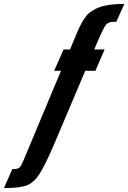

<svg xmlns="http://www.w3.org/2000/svg" viewBox="-157 -763 656 982"><path d="M-35 53 155 -401H120L168 -510H201L238 -598Q260 -651 283.5 -680.5Q307 -710 353 -726.5Q399 -743 479 -743L438 -652Q412 -652 399.5 -647Q387 -642 376.5 -623.5Q366 -605 346 -559L325 -510H378L331 -401H279L124 -35Q75 80 45.5 126Q16 172 -21 185.5Q-58 199 -137 199L-94 102Q-75 102 -66 99Q-57 96 -51 86Q-45 76 -35 53Z"/></svg>

Font: Saira Ultra Condensed Black
Style: Italic
Weight: 900
Width: 1
Italic angle: -12°
Designer: Hector Gatti with collaboration of the Omnibus-Type team
Foundry: Omnibus-Type
Version: Version 1.001; ttfautohint (v1.8)